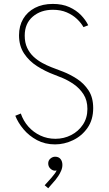

<svg xmlns="http://www.w3.org/2000/svg" viewBox="-20 -748 571 1005"><path d="M268.1 7.8Q215.3 7.8 173.6 -14.6Q131.8 -37.1 103 -71.5Q74.2 -106 60.1 -142.1L88.9 -153.8Q102.1 -115.2 128.4 -85.4Q154.8 -55.7 191.2 -38.6Q227.5 -21.5 270 -21.5Q314.5 -21.5 352.5 -41Q390.6 -60.5 414.1 -95.7Q437.5 -130.9 437.5 -177.7Q437.5 -223.1 417 -254.6Q396.5 -286.1 366.9 -306.6Q337.4 -327.1 308.8 -339.1Q280.3 -351.1 264.2 -356.9Q216.8 -374.5 174.6 -401.4Q132.3 -428.2 106 -468Q79.6 -507.8 79.6 -563.5Q79.6 -612.3 101.3 -649.2Q123 -686 162.8 -706.8Q202.6 -727.5 256.3 -727.5Q306.2 -727.5 342.8 -710.9Q379.4 -694.3 404.1 -668.7Q428.7 -643.1 441.9 -615.7L417 -606Q404.3 -628.4 382.3 -649.2Q360.4 -669.9 329.1 -683.3Q297.9 -696.8 256.8 -696.8Q193.4 -696.8 151.4 -660.9Q109.4 -625 109.4 -561.5Q109.4 -524.9 122.1 -497.8Q134.8 -470.7 155.5 -451.4Q176.3 -432.1 200.9 -418.7Q225.6 -405.3 249.5 -396Q274.4 -386.7 310.8 -372.6Q347.2 -358.4 383.3 -335Q419.4 -311.5 443.6 -274.7Q467.8 -237.8 467.8 -182.1Q467.8 -121.1 438 -78.6Q408.2 -36.1 362.3 -14.2Q316.4 7.8 268.1 7.8ZM232.4 237.3 213.9 221.7 250 181.6Q260.7 168.9 267.3 159.9Q273.9 150.9 276.6 143.3Q279.3 135.7 278.3 127.9L292 126Q287.6 134.8 282.2 140.1Q276.9 145.5 268.6 145.5Q255.4 145.5 243.9 134.8Q232.4 124 232.4 107.4Q232.4 91.8 243.9 82Q255.4 72.3 268.6 72.3Q287.1 72.3 296.9 84.5Q306.6 96.7 306.6 115.2Q306.6 130.4 300 145.8Q293.5 161.1 284.9 173.8Q276.4 186.5 270.5 193.4Z"/></svg>

Font: Reddit Sans ExtraLight
Style: Regular
Weight: 250
Designer: Stephen Hutchings
Foundry: Reddit
Version: Version 1.014